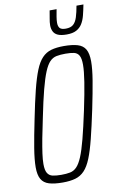

<svg xmlns="http://www.w3.org/2000/svg" viewBox="-98 -946 617 1007"><g transform="rotate(-10 210.5 -442.5)"><path d="M153 8Q108 8 80 -0.5Q52 -9 39 -31.5Q26 -54 26 -95Q26 -135 36 -196Q46 -257 64 -344Q82 -434 97.5 -496Q113 -558 129 -597.5Q145 -637 165.5 -658.5Q186 -680 214 -688Q242 -696 281 -696Q326 -696 354.5 -687.5Q383 -679 396 -656.5Q409 -634 409 -592Q409 -552 399 -491.5Q389 -431 371 -344Q352 -254 336.5 -192Q321 -130 305 -90.5Q289 -51 268.5 -29.5Q248 -8 220 0Q192 8 153 8ZM152 -33Q179 -33 199 -37Q219 -41 234.5 -57Q250 -73 264 -106.5Q278 -140 293 -197.5Q308 -255 327 -344Q346 -434 355 -491.5Q364 -549 364 -582Q364 -616 355 -631.5Q346 -647 328.5 -651Q311 -655 283 -655Q256 -655 235.5 -651Q215 -647 199.5 -631Q184 -615 170 -581.5Q156 -548 141 -490.5Q126 -433 108 -344Q95 -284 86.5 -238.5Q78 -193 73.5 -160.5Q69 -128 69 -105Q69 -72 78.5 -56.5Q88 -41 106.5 -37Q125 -33 152 -33ZM308 -753Q278 -753 261 -760.5Q244 -768 237 -782.5Q230 -797 230 -815Q230 -832 234 -852Q238 -872 241 -893H278Q274 -872 271 -854Q268 -836 268 -822Q268 -803 276.5 -793.5Q285 -784 308 -784Q334 -784 348 -796Q362 -808 370 -833Q378 -858 384 -893H421Q415 -862 408.5 -836.5Q402 -811 390.5 -792.5Q379 -774 359.5 -763.5Q340 -753 308 -753Z"/></g></svg>

Font: Saira ExtraCondensed ExtraLight
Style: Italic
Weight: 250
Width: 2
Italic angle: -12°
Designer: Hector Gatti with collaboration of the Omnibus-Type team
Foundry: Omnibus-Type
Version: Version 1.101